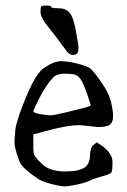

<svg xmlns="http://www.w3.org/2000/svg" viewBox="-20 -660 457 689"><path d="M242.2 -462.9Q230 -462.9 220.2 -475.1Q180.7 -529.8 153.1 -563.2Q125.5 -596.7 125.5 -616.7Q125.5 -636.7 128.9 -638.4Q132.3 -640.1 147.9 -640.1Q163.6 -640.1 163.6 -635.3Q163.6 -630.4 189.9 -630.4Q216.3 -630.4 229.7 -614.5Q243.2 -598.6 251.5 -553.5Q259.8 -508.3 260.7 -500.7Q261.7 -493.2 261.7 -489.3Q261.7 -488.3 261.7 -487.8Q261.7 -487.3 261.7 -486.8Q262.2 -462.9 242.2 -462.9ZM99.6 -126Q99.6 -112.3 103 -103.5Q106.4 -94.7 132.3 -70.3Q158.2 -45.9 210 -44.9H216.8Q259.8 -44.9 280.8 -57.1Q301.8 -69.3 302.7 -99.6Q303.7 -129.9 314.5 -138.7L327.1 -149.4L351.6 -132.8Q383.8 -106.4 383.8 -78.1Q383.8 -49.8 380.4 -42.5Q377 -35.2 350.1 -28.3Q323.2 -21.5 304.7 -12.7Q286.1 -3.9 255.9 2.4Q225.6 8.8 211.9 8.8Q198.2 8.8 170.9 2Q143.6 -4.9 130.4 -10.7Q117.2 -16.6 91.3 -36.1Q65.4 -55.7 54.7 -71.3Q47.9 -83 40 -108.9Q32.2 -134.8 32.2 -147.5V-164.1Q34.2 -172.9 34.7 -189.9Q35.2 -207 49.8 -250Q99.6 -389.6 136.2 -415Q172.9 -440.4 198.2 -440.4Q223.6 -440.4 258.3 -431.6Q293 -422.9 304.7 -413.6Q316.4 -404.3 343.8 -364.7Q371.1 -325.2 378.4 -294.4Q385.7 -263.7 385.7 -242.7Q385.7 -221.7 375 -212.9Q364.3 -204.1 332 -204.1L266.6 -210.9Q216.8 -210.9 132.8 -186.5L99.6 -177.7ZM173.8 -384.8Q145.5 -356.4 122.6 -310.5Q99.6 -264.6 99.6 -260.7Q99.6 -254.9 124.5 -250.5Q149.4 -246.1 160.6 -246.1Q171.9 -246.1 214.8 -256.3Q257.8 -266.6 281.7 -272.9Q305.7 -279.3 305.7 -283.2Q284.2 -350.6 273.4 -369.1Q262.7 -387.7 250.5 -391.6Q238.3 -395.5 212.4 -395.5Q186.5 -395.5 173.8 -384.8Z"/></svg>

Font: Drukaatie burti
Style: Light
Weight: 300
Version: Version 0.14